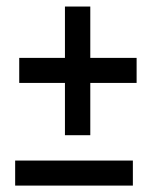

<svg xmlns="http://www.w3.org/2000/svg" viewBox="-20 -664 461 599"><path d="M27.3 -85V-163.1H394.5V-85ZM40 -405.3V-483.4H182.6V-643.6H261.7V-483.4H406.2V-405.3H261.7V-242.2H182.6V-405.3Z"/></svg>

Font: Post No Bills Jaffna SemiBold
Style: Regular
Weight: 600
Designer: Kosala Senevirathne, Siva Puranthara, Lasantha Premarathna, Tharique Azeez
Foundry: Mooniak
Version: Version 1.220 ; ttfautohint (v1.6)